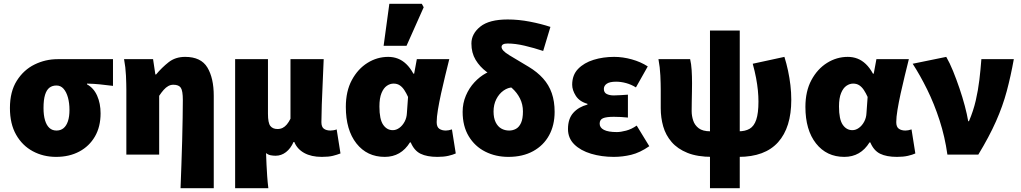

<svg xmlns="http://www.w3.org/2000/svg" viewBox="-20 -810 5348 1006"><path d="M274 12Q207 12 152 -17.5Q97 -47 64.5 -104Q32 -161 32 -244Q32 -330 68 -387Q104 -444 161 -472Q218 -500 282 -500H572V-360Q532 -365 503 -368Q474 -371 436 -372V-368Q471 -349 489 -308.5Q507 -268 507 -216Q507 -146 477.5 -95Q448 -44 395.5 -16Q343 12 274 12ZM276 -126Q298 -126 313 -138.5Q328 -151 336 -175Q344 -199 344 -234Q344 -270 336 -299Q328 -328 313 -345Q298 -362 276 -362Q254 -362 239 -350.5Q224 -339 216 -313Q208 -287 208 -244Q208 -206 216 -179.5Q224 -153 239 -139.5Q254 -126 276 -126Z M926 176Q928 118 930.5 53.5Q933 -11 934.5 -74Q936 -137 937 -192Q938 -247 938 -286Q938 -334 927.5 -350Q917 -366 888 -366Q874 -366 861.5 -359Q849 -352 837.5 -339Q826 -326 814 -308V0H642V-340Q642 -370 640 -414Q638 -458 630 -500H782L794 -420H798Q828 -456 863.5 -484Q899 -512 950 -512Q1033 -512 1066.5 -456.5Q1100 -401 1100 -308V176Z M1212 176V-500H1384V-214Q1384 -166 1396.5 -150Q1409 -134 1434 -134Q1449 -134 1461 -140Q1473 -146 1483 -158Q1493 -170 1502 -188V-500H1676Q1674 -445 1671 -381.5Q1668 -318 1666 -261.5Q1664 -205 1664 -170Q1664 -145 1677 -135.5Q1690 -126 1712 -126Q1718 -126 1727.5 -127.5Q1737 -129 1744 -132L1764 -6Q1746 1 1724 6.5Q1702 12 1666 12Q1611 12 1574 -8.5Q1537 -29 1522 -66H1518Q1503 -32 1478.5 -13Q1454 6 1424 6Q1411 6 1398 3.5Q1385 1 1374 -8Q1375 24 1376.5 54Q1378 84 1380 113.5Q1382 143 1386 176Z M1996 12Q1903 12 1847.5 -58.5Q1792 -129 1792 -250Q1792 -332 1823.5 -390.5Q1855 -449 1905.5 -480.5Q1956 -512 2014 -512Q2041 -512 2064.5 -503Q2088 -494 2108.5 -474.5Q2129 -455 2146 -424H2150L2164 -500H2334Q2324 -459 2312.5 -412.5Q2301 -366 2291 -320Q2281 -274 2274.5 -235Q2268 -196 2268 -170Q2268 -145 2281.5 -135.5Q2295 -126 2316 -126Q2323 -126 2331 -127.5Q2339 -129 2348 -132L2368 -6Q2353 1 2329 6.5Q2305 12 2272 12Q2217 12 2183.5 -4.5Q2150 -21 2132 -64H2128Q2081 12 1996 12ZM2038 -128Q2056 -128 2072.5 -140Q2089 -152 2100 -172.5Q2111 -193 2112 -218L2118 -302Q2109 -322 2098.5 -338Q2088 -354 2074.5 -363Q2061 -372 2042 -372Q2024 -372 2007 -360.5Q1990 -349 1979 -322.5Q1968 -296 1968 -252Q1968 -185 1987.5 -156.5Q2007 -128 2038 -128ZM1990 -570 2020 -790H2190L2200 -772L2110 -570Z M2644 12Q2577 12 2522.5 -15.5Q2468 -43 2436 -96Q2404 -149 2404 -224Q2404 -269 2421 -309Q2438 -349 2466 -379Q2494 -409 2526.5 -426.5Q2559 -444 2590 -444L2667 -352Q2642 -352 2618.5 -335.5Q2595 -319 2580.5 -290.5Q2566 -262 2566 -226Q2566 -192 2577 -169.5Q2588 -147 2606.5 -136.5Q2625 -126 2648 -126Q2667 -126 2683.5 -135Q2700 -144 2710 -166Q2720 -188 2720 -226Q2720 -263 2704.5 -294Q2689 -325 2662.5 -348.5Q2636 -372 2603 -388Q2565 -407 2529.5 -433.5Q2494 -460 2472 -496.5Q2450 -533 2450 -582Q2450 -633 2496.5 -670.5Q2543 -708 2640 -708Q2697 -708 2756.5 -696.5Q2816 -685 2864 -669L2826 -543Q2778 -559 2729 -570.5Q2680 -582 2640 -582Q2624 -582 2616 -577.5Q2608 -573 2608 -564Q2608 -545 2649 -520.5Q2690 -496 2750 -460Q2795 -433 2825.5 -399Q2856 -365 2871 -322Q2886 -279 2886 -224Q2886 -154 2857 -101Q2828 -48 2773.5 -18Q2719 12 2644 12Z M3196 12Q3132 12 3077 -4.5Q3022 -21 2989 -53.5Q2956 -86 2956 -134Q2956 -188 2984 -219Q3012 -250 3058 -262V-266Q3016 -278 2997 -308Q2978 -338 2978 -366Q2978 -417 3009 -449Q3040 -481 3090 -496.5Q3140 -512 3198 -512Q3243 -512 3290 -499Q3337 -486 3374 -462L3312 -352Q3288 -367 3261 -374.5Q3234 -382 3208 -382Q3175 -382 3159.5 -371.5Q3144 -361 3144 -344Q3144 -325 3159 -317.5Q3174 -310 3196 -310Q3213 -310 3233 -311.5Q3253 -313 3270 -314V-194Q3253 -196 3233 -197Q3213 -198 3196 -198Q3157 -198 3139.5 -190.5Q3122 -183 3122 -162Q3122 -141 3144.5 -129.5Q3167 -118 3212 -118Q3232 -118 3260.5 -125.5Q3289 -133 3316 -152L3382 -44Q3333 -10 3287.5 1Q3242 12 3196 12Z M3712 12Q3634 12 3582 -9Q3530 -30 3499 -66Q3468 -102 3455 -147.5Q3442 -193 3442 -243V-340Q3442 -370 3440 -414Q3438 -458 3430 -500H3596Q3602 -475 3604 -442.5Q3606 -410 3606 -374Q3606 -356 3605.5 -329.5Q3605 -303 3604.5 -275.5Q3604 -248 3604 -228Q3604 -203 3612 -178.5Q3620 -154 3641 -138Q3662 -122 3702 -122ZM3850 12V-122Q3885 -122 3908 -135.5Q3931 -149 3942.5 -183Q3954 -217 3954 -278Q3954 -306 3951 -336.5Q3948 -367 3941.5 -401.5Q3935 -436 3924 -476L4090 -512Q4101 -477 4109 -439.5Q4117 -402 4121.5 -363.5Q4126 -325 4126 -287Q4126 -142 4057 -65Q3988 12 3850 12ZM3700 176V-650H3856V176Z M4404 12Q4311 12 4255.5 -58.5Q4200 -129 4200 -250Q4200 -332 4231.5 -390.5Q4263 -449 4313.5 -480.5Q4364 -512 4422 -512Q4449 -512 4472.5 -503Q4496 -494 4516.5 -474.5Q4537 -455 4554 -424H4558L4572 -500H4742Q4732 -459 4720.5 -412.5Q4709 -366 4699 -320Q4689 -274 4682.5 -235Q4676 -196 4676 -170Q4676 -145 4689.5 -135.5Q4703 -126 4724 -126Q4731 -126 4739 -127.5Q4747 -129 4756 -132L4776 -6Q4761 1 4737 6.5Q4713 12 4680 12Q4625 12 4591.5 -4.5Q4558 -21 4540 -64H4536Q4489 12 4404 12ZM4446 -128Q4464 -128 4480.5 -140Q4497 -152 4508 -172.5Q4519 -193 4520 -218L4526 -302Q4517 -322 4506.5 -338Q4496 -354 4482.5 -363Q4469 -372 4450 -372Q4432 -372 4415 -360.5Q4398 -349 4387 -322.5Q4376 -296 4376 -252Q4376 -185 4395.5 -156.5Q4415 -128 4446 -128Z M4944 0Q4931 -93 4903 -179.5Q4875 -266 4838 -341Q4801 -416 4762 -476L4938 -512Q4956 -481 4973.5 -438Q4991 -395 5007 -348Q5023 -301 5035 -256Q5047 -211 5053 -175H5057Q5080 -229 5092.5 -283Q5105 -337 5111.5 -391.5Q5118 -446 5122 -500H5292Q5276 -411 5255 -332.5Q5234 -254 5198.5 -174Q5163 -94 5106 0Z"/></svg>

Font: Source Sans 3 Black
Style: Regular
Weight: 900
Designer: Paul D. Hunt
Foundry: Adobe
Version: Version 3.046;hotconv 1.0.118;makeotfexe 2.5.65603